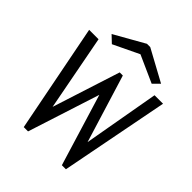

<svg xmlns="http://www.w3.org/2000/svg" viewBox="-220 -916 1040 1040"><g transform="rotate(45 300.0 -395.5)"><path d="M142 0 20 -623H92L175 -188L300 -577H324L444 -187L521 -623H586L465 0H434L308 -413L175 0ZM162 -655 122 -693 295 -791H320L502 -692L466 -656L310 -726Z"/></g></svg>

Font: Inconsolata Expanded
Style: Regular
Weight: 400
Width: 7
Monospace: yes
Designer: Raph Levien, Cyreal, Brenton Simpson
Foundry: Raph Levien, Cyreal, Google
Version: Version 3.000; ttfautohint (v1.8.2.53-6de2)